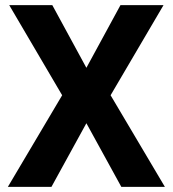

<svg xmlns="http://www.w3.org/2000/svg" viewBox="-20 -731 675 751"><path d="M317.9 -465.8 451.2 -710.9H619.6L412.6 -358.4L625 0H454.6L317.9 -249L181.2 0H10.7L223.1 -358.4L16.1 -710.9H184.6Z"/></svg>

Font: Roboto
Style: Bold
Weight: 700
Designer: Google
Version: Version 2.134; 2016; ttfautohint (v1.6)